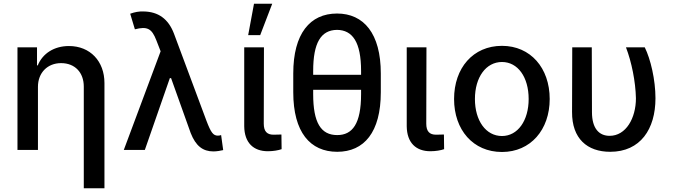

<svg xmlns="http://www.w3.org/2000/svg" viewBox="-20 -798 3582 1022"><path d="M182 -336C182 -411 233 -462 305 -462C379 -462 426 -412 426 -337V204H536V-356C536 -472 460 -553 347 -553C269 -553 207 -514 181 -450H177V-546H73V0H182Z M1116 8C1134 8 1156 4 1168 1L1157 -79C1151 -77 1145 -76 1140 -76C1115 -76 1103 -92 1079 -155L906 -619C876 -698 822 -736 744 -737C720 -738 698 -734 673 -725L698 -642C764 -659 788 -646 812 -584L835 -525L639 0H751L884 -382H891V-381L995 -90C1022 -21 1060 8 1116 8Z M1280 -546V-126C1281 -38 1329 7 1406 7C1435 7 1462 2 1479 -4L1478 -82C1470 -82 1458 -81 1436 -81C1401 -81 1384 -99 1384 -140L1385 -546ZM1301 -611H1365L1429 -778H1332Z M2007 -307V-407C2007 -620 1916 -726 1774 -726C1630 -726 1541 -619 1541 -407V-307C1541 -94 1631 10 1775 10C1918 10 2007 -94 2007 -307ZM1647 -297V-320H1902V-297C1902 -139 1856 -79 1775 -79C1688 -79 1647 -145 1647 -297ZM1647 -400V-420C1647 -570 1688 -638 1774 -639C1856 -638 1902 -575 1902 -420V-400Z M2145 -546V-126C2146 -38 2194 7 2271 7C2300 7 2327 2 2344 -4L2343 -82C2335 -82 2323 -81 2301 -81C2266 -81 2249 -99 2249 -140L2250 -546Z M2652 11C2804 11 2906 -107 2906 -271C2906 -436 2804 -554 2652 -554C2498 -554 2397 -436 2397 -271C2397 -107 2498 11 2652 11ZM2508 -271C2508 -387 2567 -468 2652 -468C2736 -468 2794 -388 2794 -271C2794 -156 2736 -74 2652 -74C2566 -74 2508 -156 2508 -271Z M3026 -546 3025 -202C3024 -60 3106 10 3228 10C3389 10 3469 -111 3469 -275C3469 -373 3443 -484 3412 -546H3312C3342 -468 3363 -364 3365 -275C3365 -169 3312 -75 3225 -75C3169 -75 3131 -114 3131 -201L3130 -546Z"/></svg>

Font: Wafeq Medium
Style: Regular
Weight: 500
Designer: Rasmus Andersson & Azza Alameddine
Foundry: Google & TypeTogether
Version: Version 3.000;January 28, 2025;FontCreator 15.0.0.3014 64-bi